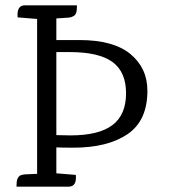

<svg xmlns="http://www.w3.org/2000/svg" viewBox="-20 -699 640 719"><path d="M191 -549H278Q405 -549 468.5 -496.5Q532 -444 532 -359Q532 -247 457.5 -196.5Q383 -146 255 -146Q212 -146 191 -147V-50L264 -44Q268 0 237 0H42Q42 0 42 -8Q42 -34 56 -42Q63 -45 73 -46L119 -48V-628L46 -634Q42 -679 73 -679H268Q268 -679 268 -671Q268 -644 254 -638Q247 -634 237 -633L191 -630ZM191 -193 244 -192Q350 -192 401 -230.5Q452 -269 452 -349.5Q452 -430 401 -467Q350 -504 241 -504H191Z"/></svg>

Font: Karma
Style: Regular
Weight: 400
Designer: Joana Correia
Foundry: Indian Type Foundry
Version: Version 1.202;PS 1.0;hotconv 1.0.78;makeotf.lib2.5.61930; tt